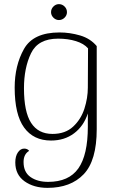

<svg xmlns="http://www.w3.org/2000/svg" viewBox="-20 -671 571 929"><path d="M54 115Q54 85 66.5 66.5Q79 48 97 48Q113 48 121 59Q94 75 94 113Q94 162 127.5 185.5Q161 209 213 209Q313 209 359 144Q405 79 405 -58V-122Q385 -61 338.5 -26Q292 9 227 9Q142 9 96.5 -54Q51 -117 51 -247Q51 -354 96 -434Q141 -514 268 -514Q318 -514 367.5 -499.5Q417 -485 448 -448V-46Q448 106 385 172Q322 238 210 238Q143 238 98.5 206Q54 174 54 115ZM405 -247 406 -437Q386 -460 347.5 -472Q309 -484 261 -484Q164 -484 130 -413Q96 -342 96 -244Q96 -130 130.5 -76.5Q165 -23 234 -23Q296 -23 334 -58.5Q372 -94 388.5 -145.5Q405 -197 405 -247ZM227 -612Q227 -628 238.5 -639.5Q250 -651 265 -651Q281 -651 292.5 -639.5Q304 -628 304 -612Q304 -597 292.5 -585.5Q281 -574 265 -574Q250 -574 238.5 -585.5Q227 -597 227 -612Z"/></svg>

Font: Arima Madurai ExtraLight
Style: Regular
Weight: 275
Designer: Joana Correia and Natanael Gama
Foundry: NDISCOVER
Version: Version 1.020